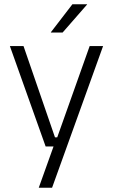

<svg xmlns="http://www.w3.org/2000/svg" viewBox="-20 -702 526 894"><path d="M273 -62.5 241.5 -48.5 397.5 -487.5H460L222.5 172H160.5L237.5 -43L263 -20H192.5L26 -487.5H89.5L236 -62.5ZM317 -682H385.5V-681L271.5 -550.5H217V-552Z"/></svg>

Font: Anek Bangla Light
Style: Regular
Weight: 300
Designer: Sulekha Rajkumar (Bangla), Yesha Goshar (Latin)
Foundry: Ek Type
Version: Version 1.003